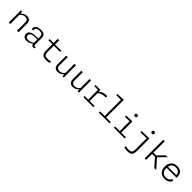

<svg xmlns="http://www.w3.org/2000/svg" viewBox="623 -3070 5575 5575"><g transform="rotate(45 3410.0 -283.0)"><path d="M510 0V-351C510 -464 446 -511.5 354.5 -511.5C264 -511.5 210.5 -465 178 -430.5H168.5L160 -500H110V0H172V-371C212 -424.5 265.5 -458.5 334.5 -458.5C394 -458.5 448 -433 448 -333.5V0Z M923 -512C774.5 -512 714 -451 714 -365.5V-338H776L776.5 -362C778 -446 837 -462.5 911 -463.5C990.5 -464.5 1044 -447 1044 -347.5V-279.5C845 -279 696.5 -262 696.5 -123.5C696.5 -36 756 12 853.5 12C945.5 12 995.5 -31 1041 -64.5H1047C1048.5 -25.5 1067.5 9 1121.5 9C1136 9 1153.5 6.5 1172.5 0V-46.5C1122.5 -37 1106 -47 1106 -87V-353C1106 -473 1041 -512 923 -512ZM761 -129C761 -214.5 848 -239.5 985.5 -239.5C1000.5 -239.5 1022.5 -239 1044 -238V-104.5C992 -66.5 944 -38.5 875.5 -38.5C803.5 -38.5 761 -69 761 -129Z M1650.5 7C1694 7 1742.5 0 1781.5 -12.5V-69C1743 -58.5 1699 -50.5 1650.5 -50.5C1549 -50.5 1512.5 -83.5 1512.5 -209.5V-450.5H1769V-500H1512.5V-670.5H1450.5V-500H1289V-450.5H1450.5V-201.5C1450.5 -40 1512.5 7.5 1650.5 7Z M1970 -500V-149C1970 -36 2034 11.5 2125.5 11.5C2216 11.5 2269.5 -35 2302 -69.5H2311.5L2320 0H2370V-500H2308V-129C2268 -75.5 2214.5 -41.5 2145.5 -41.5C2086 -41.5 2032 -67 2032 -166.5V-500Z M2590 -500V-149C2590 -36 2654 11.5 2745.5 11.5C2836 11.5 2889.5 -35 2922 -69.5H2931.5L2940 0H2990V-500H2928V-129C2888 -75.5 2834.5 -41.5 2765.5 -41.5C2706 -41.5 2652 -67 2652 -166.5V-500Z M3373.5 -500H3176V-450.5H3323.5V-49.5H3176V0H3583.5V-49.5H3385.5V-376.5C3466.5 -443 3521.5 -452.5 3644 -452.5V-508.5C3629.5 -510.5 3614 -511.5 3596.5 -511.5C3503 -511.5 3449.5 -482.5 3391 -431H3381Z M3808.5 0H4251.5V-49.5H4061V-766L4051.5 -775L3808.5 -765V-717.5H3999V-49.5H3808.5Z M4428.5 0H4871.5V-49.5H4681V-501L4671.5 -510L4428.5 -500V-452.5H4619V-49.5H4428.5ZM4634 -656.5C4665 -656.5 4687 -674.5 4687 -705.5C4687 -736.5 4665 -754.5 4634 -754.5C4603 -754.5 4581 -736.5 4581 -705.5C4581 -674.5 4603 -656.5 4634 -656.5Z M5380.5 0V-501L5371 -510L5065.5 -500V-452.5H5318.5V-8C5318.5 118 5281 151 5185.5 151C5135.5 151 5092 143.5 5049.5 132.5V189C5092.5 202 5135.5 208.5 5185.5 208.5C5322.5 208.5 5380.5 161.5 5380.5 0ZM5333.5 -656.5C5364.5 -656.5 5386.5 -674.5 5386.5 -705.5C5386.5 -736.5 5364.5 -754.5 5333.5 -754.5C5302.5 -754.5 5280.5 -736.5 5280.5 -705.5C5280.5 -674.5 5302.5 -656.5 5333.5 -656.5Z M5752 0V-246.5H5869L6086.5 0H6167L5925.5 -274V-280.5L6139.5 -500H6063.5L5867.5 -299H5752V-765H5690V0Z M6270 -250C6270 -80.5 6370 12 6520 12C6639.5 12 6709.5 -46.5 6741 -129L6681 -141.5C6653.5 -74.5 6597.5 -43.5 6520 -43.5C6406 -43.5 6335 -111 6335 -250V-257.5H6743.5V-298C6743.5 -438.5 6661 -512 6521.5 -512C6366.5 -512 6270 -414.5 6270 -250ZM6340 -307C6357 -401.5 6418.5 -456.5 6519 -456.5C6611 -456.5 6682 -412 6683 -307Z"/></g></svg>

Font: Monaspace Neon ExtraLight
Style: Regular
Weight: 200
Designer: Riley Cran & the Lettermatic Team
Foundry: Lettermatic
Version: Version 1.200 (Monaspace Neon)